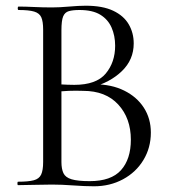

<svg xmlns="http://www.w3.org/2000/svg" viewBox="-20 -648 598 672"><path d="M300 -342 311 -353Q370 -353 414.5 -331Q459 -309 483.5 -271Q508 -233 508 -184Q508 -131 482 -88Q456 -45 410.5 -20.5Q365 4 309 4Q277 4 236.5 1Q196 -2 162 -2Q129 -2 98.5 -1Q68 0 43 0Q41 0 41 -6Q41 -12 43 -12Q79 -12 98 -17Q117 -22 124 -37Q131 -52 131 -81V-544Q131 -573 124.5 -587.5Q118 -602 99.5 -607.5Q81 -613 45 -613Q42 -613 42 -619Q42 -625 45 -625Q69 -625 99 -623.5Q129 -622 162 -622Q188 -622 222 -625Q256 -628 280 -628Q339 -628 376 -610.5Q413 -593 430.5 -563Q448 -533 448 -496Q448 -439 406.5 -399Q365 -359 300 -342ZM258 -613Q235 -613 221 -609Q207 -605 201 -590.5Q195 -576 195 -542V-346L163 -354Q195 -352 216 -351.5Q237 -351 240 -351Q317 -351 350 -390.5Q383 -430 383 -488Q383 -523 370.5 -551.5Q358 -580 331 -596.5Q304 -613 258 -613ZM294 -14Q369 -14 403.5 -52.5Q438 -91 438 -159Q438 -234 394 -282Q350 -330 271 -330Q246 -331 219.5 -330Q193 -329 166 -325L195 -336V-81Q195 -57 202 -42Q209 -27 230.5 -20.5Q252 -14 294 -14Z"/></svg>

Font: Cormorant Garamond Light
Style: Regular
Weight: 400
Version: Version 4.001